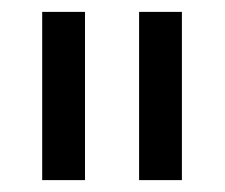

<svg xmlns="http://www.w3.org/2000/svg" viewBox="-20 -717 378 323"><path d="M51 -697H123V-414H51ZM214 -697H286V-414H214Z"/></svg>

Font: HK Grotesk
Style: Regular
Weight: 400
Designer: Alfredo Marco Pradil
Foundry: Hanken Design Co.
Version: Version 3.001